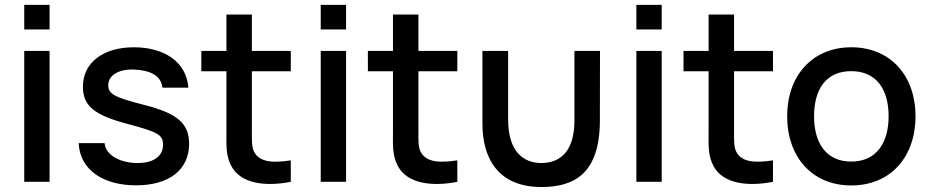

<svg xmlns="http://www.w3.org/2000/svg" viewBox="-20 -750 3836 792"><path d="M80 -628.5H184.5V-730H80ZM80 0H184.5V-540H80Z M541 14.5C677.5 14.5 760 -49.5 760 -156.5C760 -240 713.5 -281.5 577.5 -316.5C451 -348.5 426.5 -362.5 426.5 -398.5C426.5 -439.5 469.5 -465.5 533 -463C599 -460.5 645 -438.5 650 -388.5H757C749 -496 656 -555 532 -555C405 -555 322 -491 322 -393C322 -313.5 368 -275 507.5 -238.5C634.5 -204.5 652.5 -193.5 652.5 -152.5C652.5 -105.5 613 -77.5 548 -77.5C476 -77.5 415.5 -110 411.5 -159.5H304.5C310 -46 409.5 14.5 541 14.5Z M1179.5 0V-88.5C1109 -78 1054 -79.5 1030 -120.5C1017 -142.5 1019 -174 1019 -217.5V-456H1179.5V-540H1019V-690H914V-540H810.5V-456H914V-212.5C914 -153.5 910.5 -110 934 -65.5C973.5 9.5 1078 20 1179.5 0Z M1303 -628.5H1407.5V-730H1303ZM1303 0H1407.5V-540H1303Z M1866.5 0V-88.5C1796 -78 1741 -79.5 1717 -120.5C1704 -142.5 1706 -174 1706 -217.5V-456H1866.5V-540H1706V-690H1601V-540H1497.5V-456H1601V-212.5C1601 -153.5 1597.5 -110 1621 -65.5C1660.5 9.5 1765 20 1866.5 0Z M2213.5 21.5C2352 21.5 2454.5 -37 2454.5 -254L2455 -540H2349.5V-253.5C2349.5 -114.5 2281 -77.5 2212.5 -77.5C2144 -78 2076 -118.5 2076 -258V-540H1970V-240C1970 -90 2040.5 21.5 2213.5 21.5Z M2605 -628.5H2709.5V-730H2605ZM2605 0H2709.5V-540H2605Z M3168.5 0V-88.5C3098 -78 3043 -79.5 3019 -120.5C3006 -142.5 3008 -174 3008 -217.5V-456H3168.5V-540H3008V-690H2903V-540H2799.5V-456H2903V-212.5C2903 -153.5 2899.5 -110 2923 -65.5C2962.5 9.5 3067 20 3168.5 0Z M3491.5 15C3652.5 15 3756.5 -101.5 3756.5 -270.5C3756.5 -437.5 3653.5 -555 3491.5 -555C3332.5 -555 3227 -439.5 3227 -270.5C3227 -103 3329.5 15 3491.5 15ZM3338 -270.5C3338 -380.5 3386.5 -456.5 3491.5 -456.5C3593.5 -456.5 3645.5 -383.5 3645.5 -270.5C3645.5 -160 3594.5 -83.5 3491.5 -83.5C3390.5 -83.5 3338 -156.5 3338 -270.5Z"/></svg>

Font: Eudonet SemiBold
Style: Regular
Weight: 600
Designer: Mikhail Sharanda
Foundry: Mikhail Sharanda
Version: Version 4.503;Glyphs 3.1.2 (3151)